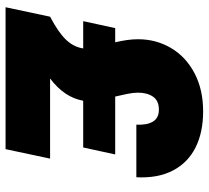

<svg xmlns="http://www.w3.org/2000/svg" viewBox="-50 -700 750 690"><g transform="rotate(90 325.0 -355.0)"><path d="M154 -279H56L81 -394H132Q121 -440 121 -476Q121 -541 152.5 -594.5Q184 -648 243 -679Q302 -710 380 -710Q456 -710 510.5 -682.5Q565 -655 593 -601Q621 -547 617 -470H428Q430 -508 417 -529.5Q404 -551 374 -551Q342 -551 327.5 -530Q313 -509 313 -476Q313 -459 317.5 -437Q322 -415 327 -394H535L510 -279H342Q330 -211 262 -160H550L516 0H6L40 -160Q97 -190 123 -217.5Q149 -245 154 -279Z"/></g></svg>

Font: Azeret Mono ExtraBold
Style: Italic
Weight: 800
Italic angle: -12°
Designer: Martin Vácha
Foundry: Displaay
Version: Version 1.000; Glyphs 3.0.3, build 3074